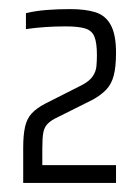

<svg xmlns="http://www.w3.org/2000/svg" viewBox="-20 -822 306 422"><path d="M31 -420V-497Q31 -525 35 -543Q39 -561 49.5 -572.5Q60 -584 79 -594L160 -635Q177 -644 184 -654.5Q191 -665 192 -677Q193 -689 193 -701Q193 -728 187.5 -741.5Q182 -755 167 -759.5Q152 -764 124 -764Q101 -764 79 -762.5Q57 -761 37 -758V-793Q57 -798 81.5 -800Q106 -802 134 -802Q168 -802 190 -795Q212 -788 223.5 -767Q235 -746 235 -706Q235 -675 230 -656Q225 -637 213.5 -625Q202 -613 184 -603L100 -561Q89 -555 83 -548Q77 -541 75 -529.5Q73 -518 73 -495V-459H235V-420Z"/></svg>

Font: Saira Condensed Light
Style: Regular
Weight: 300
Width: 3
Designer: Hector Gatti with collaboration of the Omnibus-Type team
Foundry: Omnibus-Type
Version: Version 1.101